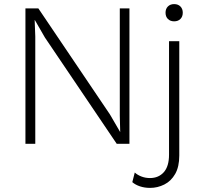

<svg xmlns="http://www.w3.org/2000/svg" viewBox="-20 -701 984 936"><path d="M611 -660V0H549L199 -518L150 -603H149L152 -523V0H104V-660H167L516 -143L566 -57L564 -137V-660ZM829 -597Q810 -597 798.5 -608.5Q787 -620 787 -639Q787 -658 798.5 -669.5Q810 -681 829 -681Q848 -681 859.5 -669.5Q871 -658 871 -639Q871 -620 859.5 -608.5Q848 -597 829 -597ZM854 -500V57Q854 112 834 147Q814 182 781 198.5Q748 215 712 215Q685 215 662.5 207.5Q640 200 625 187L637 140Q650 152 669.5 159.5Q689 167 711 167Q753 167 778.5 138.5Q804 110 804 53V-500Z"/></svg>

Font: Work Sans Light
Style: Regular
Weight: 300
Designer: Wei Huang
Foundry: Wei Huang
Version: Version 2.012; ttfautohint (v1.8.3)